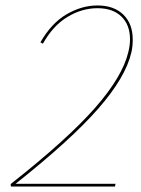

<svg xmlns="http://www.w3.org/2000/svg" viewBox="-20 -683 515 703"><path d="M37 -10H403L401 0H20L19 -9Q227 -173 328 -288Q429 -403 450 -493Q456 -517 456 -539Q456 -592 424.5 -622.5Q393 -653 337 -653Q280 -653 227 -621Q174 -589 137 -523L128 -528Q168 -598 223.5 -630.5Q279 -663 337 -663Q397 -663 431.5 -629.5Q466 -596 466 -538Q466 -512 461 -491Q440 -400 340 -285.5Q240 -171 37 -10Z"/></svg>

Font: Ysabeau Infant Hairline
Style: Italic
Weight: 100
Italic angle: -12°
Designer: Christian Thalmann (Catharsis Fonts)
Version: Version 0.003